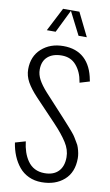

<svg xmlns="http://www.w3.org/2000/svg" viewBox="-115 -1137 692 1205"><g transform="rotate(10 231.5 -534.5)"><path d="M164.1 -932.1H107.9L185.1 -1082H289.1L362.8 -932.1H310.1L235.8 -1078.1ZM33.2 -203.1 99.1 -222.2Q107.4 -149.4 140.1 -101.6Q178.2 -45.9 249 -45.9Q306.2 -45.9 337.2 -77.9Q368.2 -109.9 368.2 -168Q368.2 -215.8 339.4 -260.7Q310.1 -307.1 254.9 -365.2L124 -502.9Q78.6 -550.8 56.9 -589.8Q35.2 -628.9 35.2 -670.9Q35.2 -752.9 89.4 -802.2Q144.5 -852.1 229 -852.1Q311 -852.1 361.6 -805.7Q412.1 -759.3 428.2 -669.9L430.2 -662.1L367.2 -643.1L366.2 -648.9Q356 -711.4 320.8 -752Q286.6 -792 229 -792Q171.9 -792 139.4 -763.4Q106.9 -734.9 106.9 -681.2Q106.9 -648.9 124 -617.2Q141.1 -585.4 175.8 -546.9L298.8 -413.1L323.2 -386.2Q342.8 -365.2 348.6 -357.9Q352.1 -354.5 371.6 -331.5Q388.2 -312 394 -301.8L411.1 -273.4Q423.3 -254.4 426.8 -241.2Q439 -204.6 439 -173.8Q439 -84 383.3 -35.2Q328.1 13.2 240.2 13.2Q195.3 13.2 158.4 -3.9Q121.6 -21 96.7 -51.3Q71.8 -81.5 55.9 -119.9Q40 -158.2 33.2 -203.1Z"/></g></svg>

Font: VL Oswald
Style: Light
Weight: 300
Designer: vernon adams
Foundry: vernon adams
Version: Version ; ttfautohint (v0.92.18-e454-dirty) -l 8 -r 50 -G 20